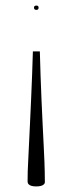

<svg xmlns="http://www.w3.org/2000/svg" viewBox="-20 -424 261 689"><path d="M79 227.5 79.5 191Q80 181.5 81 157.5Q82 133.5 83.8 98.8Q85.5 64 87.5 22Q89.5 -20 91.5 -65Q93.5 -110 95.2 -154.8Q97 -199.5 98 -239.5H123Q124 -199.5 125.5 -154.8Q127 -110 129 -65Q131 -20 133 21.8Q135 63.5 136.8 98.5Q138.5 133.5 139.5 157.5Q140.5 181.5 140.5 191L141 227.5Q141.5 233.5 137.5 237.5Q133.5 241.5 126.5 243.2Q119.5 245 110 245Q100.5 245 93.8 243.2Q87 241.5 83 237.5Q79 233.5 79 227.5ZM110.5 -388.5Q106.5 -388.5 104.2 -390.5Q102 -392.5 102 -396.5Q102 -400.5 104.2 -402.2Q106.5 -404 110.5 -404Q114.5 -404 116.5 -402.2Q118.5 -400.5 118.5 -396.5Q118.5 -392.5 116.5 -390.5Q114.5 -388.5 110.5 -388.5Z"/></svg>

Font: Newsreader 16pt Light
Style: Regular
Weight: 300
Designer: Hugues Gentile
Foundry: Production Type
Version: Version 1.003